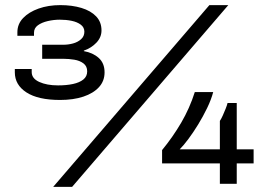

<svg xmlns="http://www.w3.org/2000/svg" viewBox="-20 -719 1086 751"><path d="M188 12 799 -699H873L262 12ZM215 -328Q129 -328 83.5 -357.5Q38 -387 38 -436V-449H104V-437Q104 -412 133.5 -398.5Q163 -385 207 -385Q240 -385 265.5 -390.5Q291 -396 306 -408Q321 -420 321 -440Q321 -460 306.5 -471Q292 -482 270.5 -485.5Q249 -489 229 -489H145V-544H228Q247 -544 265.5 -549Q284 -554 297 -565.5Q310 -577 310 -595Q310 -612 296 -622.5Q282 -633 260.5 -637.5Q239 -642 214 -642Q190 -642 166.5 -636.5Q143 -631 128 -620Q113 -609 113 -591V-579H48V-593Q48 -625 70.5 -648.5Q93 -672 131 -685.5Q169 -699 216 -699Q262 -699 298.5 -688Q335 -677 356 -655Q377 -633 377 -600Q377 -573 357 -552Q337 -531 308 -521V-519Q343 -513 366 -492.5Q389 -472 389 -436Q389 -402 367 -378Q345 -354 306 -341Q267 -328 215 -328ZM840 0V-80H614V-132Q656 -183 689 -239.5Q722 -296 742 -359H814Q806 -329 790 -296Q774 -263 755 -232Q736 -201 717 -175.5Q698 -150 683 -135H840V-246Q846 -255 851.5 -267.5Q857 -280 862.5 -293.5Q868 -307 870 -316H906V-135H972V-80H906V0Z"/></svg>

Font: Archivo Expanded
Style: Regular
Weight: 400
Width: 7
Designer: Hector Gatti
Foundry: Omnibus-Type
Version: Version 2.001